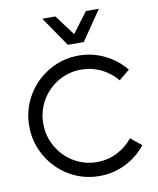

<svg xmlns="http://www.w3.org/2000/svg" viewBox="-97 -980 874 1064"><g transform="rotate(-10 339.5 -448.0)"><path d="M40 -331.1Q40 -422.4 85.4 -500.2Q130.9 -578.1 208.5 -623.5Q286.1 -668.9 377 -668.9Q454.1 -668.9 522.5 -635.5Q590.8 -602.1 638.2 -543.9L578.1 -494.1Q541.5 -539.1 489.3 -564.5Q437 -589.8 377 -589.8Q307.1 -589.8 247.8 -555.2Q188.5 -520.5 153.8 -460.7Q119.1 -400.9 119.1 -330.1Q119.1 -259.8 153.8 -199.7Q188.5 -139.6 247.8 -104.7Q307.1 -69.8 377 -69.8Q436.5 -69.8 489 -95.9Q541.5 -122.1 578.1 -168L639.2 -118.2Q591.8 -58.6 523.2 -24.9Q454.6 8.8 377 8.8Q285.6 8.8 208.3 -36.6Q130.9 -82 85.4 -160.4Q40 -238.8 40 -331.1ZM214.8 -904.8H288.1L374 -790L460 -904.8H533.2L418.9 -737.8H329.1Z"/></g></svg>

Font: Human Sans
Style: Regular
Weight: 400
Designer: Tim Radville
Foundry: Continuum
Version: Version 1.000;FEAKit 1.0